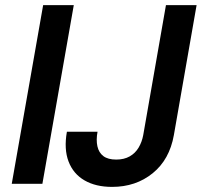

<svg xmlns="http://www.w3.org/2000/svg" viewBox="-20 -720 790 752"><path d="M26 0 149 -700H269L146 0ZM419 12Q355 12 311 -13.5Q267 -39 248.5 -87.5Q230 -136 242 -204H362Q356 -172 361.5 -147Q367 -122 385 -108.5Q403 -95 435 -95Q466 -95 488 -107.5Q510 -120 523 -142Q536 -164 541 -191L630 -700H750L661 -191Q644 -95 578 -41.5Q512 12 419 12Z"/></svg>

Font: DM Sans 24pt SemiBold
Style: Italic
Weight: 600
Italic angle: -10°
Designer: Colophon Foundry, Jonny Pinhorn
Foundry: Colophon Foundry
Version: Version 4.004;gftools[0.9.30]